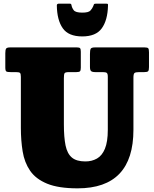

<svg xmlns="http://www.w3.org/2000/svg" viewBox="-20 -1009 842 1049"><path d="M542 -615H501.5Q483.5 -615 477.5 -620.8Q471.5 -626.5 471.5 -643.5V-713.5Q471.5 -734 475.2 -742Q479 -750 499.5 -750H770Q786 -750 790 -745Q794 -740 794 -723V-642.5Q794 -624.5 789.2 -619.8Q784.5 -615 768 -615H740Q720.5 -615 714.8 -610Q709 -605 709 -584.5V-300Q709 20 404 20Q299.5 20 237.5 -5.5Q175.5 -31 144.5 -76.2Q113.5 -121.5 103.8 -181.5Q94 -241.5 94 -310V-589.5Q94 -607 88.8 -611Q83.5 -615 67 -615H39Q20.5 -615 14.8 -618.5Q9 -622 9 -640.5V-718.5Q9 -737 13.5 -743.5Q18 -750 36 -750H400.5Q414 -750 417.8 -745.2Q421.5 -740.5 421.5 -726V-639.5Q421.5 -624.5 417.2 -619.8Q413 -615 397 -615H357Q336.5 -615 332.8 -608.8Q329 -602.5 329 -582V-330Q329 -259 338.2 -214.2Q347.5 -169.5 372.8 -148.2Q398 -127 446.5 -127Q482 -127 509.8 -142.8Q537.5 -158.5 553.2 -196.2Q569 -234 569 -300V-589.5Q569 -606.5 563.2 -610.8Q557.5 -615 542 -615ZM429.5 -810Q354 -810 322.8 -854.8Q291.5 -899.5 290.5 -979.5Q290.5 -989 302 -989H361.5Q369.5 -989 370.5 -981Q373 -966 383 -953Q393 -940 429.5 -940Q464 -940 474.2 -951.5Q484.5 -963 489 -974.5Q491.5 -981.5 493.2 -985.2Q495 -989 504 -989H560Q568 -989 569.2 -986.8Q570.5 -984.5 570 -977Q568 -898.5 536 -854.2Q504 -810 429.5 -810Z"/></svg>

Font: Besley* Narrow Fatface
Style: Regular
Weight: 900
Width: 4
Designer: Owen Earl
Foundry: indestructible type*
Version: Version 3.000; ttfautohint (v1.8.3)